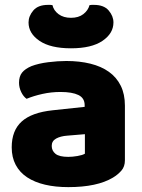

<svg xmlns="http://www.w3.org/2000/svg" viewBox="-20 -751 584 787"><path d="M260 -108Q277 -108 297.5 -111.5Q318 -115 328 -121V-201L256 -195Q228 -193 210 -183Q192 -173 192 -153Q192 -133 207.5 -120.5Q223 -108 260 -108ZM252 -501Q306 -501 350.5 -490Q395 -479 426.5 -456.5Q458 -434 475 -399.5Q492 -365 492 -318V-94Q492 -68 477.5 -51.5Q463 -35 443 -23Q378 16 260 16Q207 16 164.5 6Q122 -4 91.5 -24Q61 -44 44.5 -75Q28 -106 28 -147Q28 -216 69 -253Q110 -290 196 -299L327 -313V-320Q327 -349 301.5 -361.5Q276 -374 228 -374Q190 -374 154 -366Q118 -358 89 -346Q76 -355 67 -373.5Q58 -392 58 -412Q58 -438 70.5 -453.5Q83 -469 109 -480Q138 -491 177.5 -496Q217 -501 252 -501ZM271 -553Q187 -553 142 -583.5Q97 -614 97 -659Q97 -685 116.5 -708Q136 -731 177 -731Q182 -731 186 -731Q190 -731 195 -730Q200 -708 220 -693Q240 -678 271 -678Q302 -678 321.5 -693Q341 -708 347 -730Q352 -731 356 -731Q360 -731 365 -731Q406 -731 425.5 -708Q445 -685 445 -659Q445 -614 400 -583.5Q355 -553 271 -553Z"/></svg>

Font: Baloo Bhaina
Style: Regular
Weight: 400
Designer: Manish Minz, Shuchita Grover and Ek Type
Foundry: Ek Type
Version: Version 1.443;PS 1.000;hotconv 16.6.51;makeotf.lib2.5.65220;